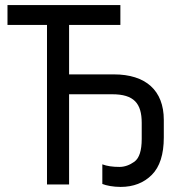

<svg xmlns="http://www.w3.org/2000/svg" viewBox="-20 -734 741 764"><path d="M460 9.8C510.7 9.8 552.2 -6.3 584 -38.1C615.7 -69.8 631.8 -119.6 631.8 -187V-256.8C631.8 -374.5 559.6 -438 433.1 -438H254.9V-634.8H459V-713.9H9.8V-634.8H167V0H254.9V-358.9H426.8C512.7 -358.9 543.9 -322.8 543.9 -245.1V-181.2C543.9 -134.8 534.2 -105 515.1 -90.8C495.6 -76.7 475.6 -69.8 455.1 -69.8C427.7 -69.8 405.3 -73.2 387.2 -80.1V-2C402.8 4.4 430.7 9.8 460 9.8Z"/></svg>

Font: Avrile Sans
Style: Regular
Weight: 400
Designer: Monotype Design Team, Google (font), Stefan Peev (BGR Cyrillic), Cristiano Sobral (main changes)
Foundry: The Avrile Sans Project Authors
Version: Version 3.110